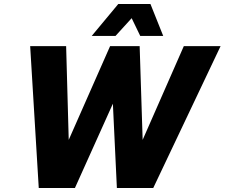

<svg xmlns="http://www.w3.org/2000/svg" viewBox="-20 -941 1124 961"><path d="M439 -761H558L639 -850L682 -761H797L733 -921H572ZM174 0H355L545 -422L565 0H747L1084 -710H900L694 -241L679 -710H531L324 -241L311 -710H131Z"/></svg>

Font: Geist ExtraBold
Style: Italic
Weight: 800
Italic angle: -12°
Designer: Basement.studio, Andrés Briganti, Mateo Zaragoza
Foundry: Basement.studio, Vercel, Andrés Briganti, Guido Ferreyra, Mateo Zaragoza
Version: Version 1.500